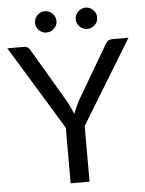

<svg xmlns="http://www.w3.org/2000/svg" viewBox="-59 -935 742 982"><g transform="rotate(-5 312.0 -444.0)"><path d="M360.5 0H263.5V-285.5L1 -716H86Q98.5 -716 106.2 -710.2Q114 -704.5 119.5 -694L283.5 -415.5Q301.5 -381 313 -352Q324 -381.5 341 -415.5L504.5 -694Q515.5 -716 537.5 -716H623L360.5 -285.5ZM417.5 -779Q395.5 -779 379 -794.8Q362.5 -810.5 362.5 -833Q362.5 -856 379 -872.2Q395.5 -888.5 417.5 -888.5Q439.5 -888.5 456 -872.2Q472.5 -856 472.5 -833Q472.5 -810.5 456 -794.8Q439.5 -779 417.5 -779ZM207.5 -779Q187 -779 170.2 -794.5Q153.5 -810 153.5 -833Q153.5 -856.5 170.2 -872.5Q187 -888.5 207.5 -888.5Q230 -888.5 246.8 -872.2Q263.5 -856 263.5 -833Q263.5 -810.5 246.8 -794.8Q230 -779 207.5 -779Z"/></g></svg>

Font: Verano Sans
Style: Regular
Weight: 400
Designer: Lukasz Dziedzic with Adam Twardoch and Botio Nikoltchev
Foundry: tyPoland Lukasz Dziedzic
Version: Version 3.001;December 28, 2019;FontCreator 12.0.0.2547 64-b